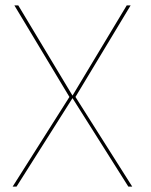

<svg xmlns="http://www.w3.org/2000/svg" viewBox="-20 -695 564 715"><path d="M27 0H41.5L250 -329.5L458 0H472.5L261 -334L466.5 -675H452L250 -339L48 -675H33.5L238.5 -334Z"/></svg>

Font: Anybody Thin
Style: Regular
Weight: 100
Designer: Tyler Finck
Foundry: Etcetera Type Company
Version: Version 1.114;gftools[0.9.25]